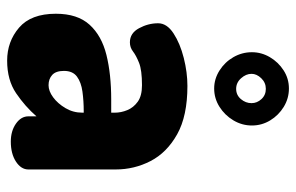

<svg xmlns="http://www.w3.org/2000/svg" viewBox="-162 -636 809 524"><g transform="rotate(90 242.0 -374.5)"><path d="M146 10Q94 10 56 -22.5Q18 -55 18 -123Q18 -182 48 -215Q78 -248 130.5 -261Q183 -274 252 -274H288V-284Q288 -301 281 -318Q274 -335 258 -346.5Q242 -358 213 -358Q172 -358 152 -350Q132 -342 121 -333.5Q110 -325 96 -325Q71 -325 57.5 -350Q44 -375 44 -402Q44 -426 71.5 -444Q99 -462 138.5 -472Q178 -482 215 -482Q297 -482 347 -454Q397 -426 420 -381.5Q443 -337 443 -286V-48Q443 -28 421.5 -14Q400 0 367 0Q338 0 318 -14Q298 -28 298 -48V-70Q271 -39 235 -14.5Q199 10 146 10ZM213 -103Q229 -103 246 -115.5Q263 -128 275.5 -149Q288 -170 288 -195V-199H284Q256 -199 230.5 -195.5Q205 -192 189.5 -180.5Q174 -169 174 -145Q174 -123 185 -113Q196 -103 213 -103ZM222 -555Q196 -555 173 -569.5Q150 -584 136.5 -607.5Q123 -631 123 -658Q123 -684 136.5 -707Q150 -730 172.5 -744.5Q195 -759 222 -759Q249 -759 272 -745Q295 -731 309 -708Q323 -685 323 -658Q323 -631 309 -607.5Q295 -584 272 -569.5Q249 -555 222 -555ZM223 -615Q240 -615 251 -628Q262 -641 262 -657Q262 -672 251 -684Q240 -696 223 -696Q206 -696 194 -683.5Q182 -671 182 -657Q182 -642 194 -628.5Q206 -615 223 -615Z"/></g></svg>

Font: Dosis ExtraBold
Style: Regular
Weight: 800
Designer: EdgarTolentino, PabloImpallari, IginoMarini
Foundry: EdgarTolentino, PabloImpallari, IginoMarini
Version: Version 3.001; ttfautohint (v1.8.2)